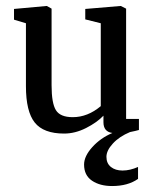

<svg xmlns="http://www.w3.org/2000/svg" viewBox="-20 -440 511 644"><path d="M262 112Q262 84 289.5 53.5Q317 23 357 6Q327 2 327 -30V-52Q305 -29 268.5 -10.5Q232 8 195 8Q126 8 96.5 -29Q67 -66 67 -151V-362L27 -374V-410L137 -420L153 -411V-154Q153 -94 167.5 -70.5Q182 -47 224 -47Q274 -47 318 -84V-362L266 -375V-410L385 -420L403 -411V-41H446V-4Q436 -1 416 3Q380 18 358.5 41.5Q337 65 337 86Q337 108 352 120Q367 132 391 132Q416 132 443 120V160Q409 184 356 184Q315 184 288.5 166Q262 148 262 112Z"/></svg>

Font: Aikya Medium
Style: Regular
Weight: 500
Designer: Neelakash Kshetrimayum (Latin subset based on Merriweather by Eben Sorkin)
Foundry: Brand New Type
Version: Version 1.00 b005